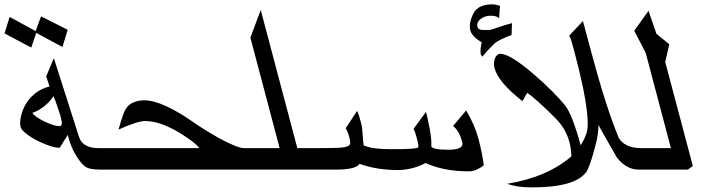

<svg xmlns="http://www.w3.org/2000/svg" viewBox="-89 -832 3168 859"><path d="M-68.8 -682.6 -45.9 -756.3 70.3 -692.9 94.7 -758.8 213.9 -698.7 190.4 -621.6 73.2 -685.1 50.8 -619.1ZM178.2 -324.2Q167.5 -356.9 160.6 -376Q153.8 -395 150.4 -401.9Q134.8 -377.9 110.6 -357.9Q86.4 -337.9 55.7 -326.7Q61.5 -317.4 76.9 -307.1Q92.3 -296.9 110.6 -288.1Q128.9 -279.3 147 -273.4Q165 -267.6 176.8 -267.6Q185.5 -267.6 187.3 -276.6Q189 -285.6 182.6 -308.6Q181.2 -316.4 178.2 -324.2ZM401.9 -73.2H360.8Q334 -73.2 315.4 -77.1Q296.9 -81.1 284.7 -92.8Q264.6 -112.3 246.1 -145.3Q227.5 -178.2 215.8 -221.2Q214.8 -223.6 214.8 -225.6Q214.8 -227.5 214.4 -229Q205.1 -214.4 196.3 -200Q187.5 -185.5 179.2 -171.9L173.3 -170.9Q163.1 -170.9 147.2 -175.3Q131.3 -179.7 113.3 -186.8Q95.2 -193.8 76.7 -203.4Q58.1 -212.9 42.7 -223.4Q27.3 -233.9 16.6 -244.1Q5.9 -254.4 3.4 -263.7Q1 -271.5 1.2 -284.4Q1.5 -297.4 5.4 -313.5Q11.2 -339.4 23.4 -361.1Q35.6 -382.8 52.5 -399.9Q69.3 -417 89.8 -428.5Q110.4 -439.9 132.8 -444.8L117.7 -490.2L151.9 -571.8L264.6 -219.2Q269 -205.6 277.3 -196Q285.6 -186.5 296.9 -180.7Q308.1 -174.8 321.3 -172.1Q334.5 -169.4 348.6 -169.4H376Z M1051.3 -73.2H373L347.2 -169.4H802.2Q798.8 -176.3 785.2 -188Q771.5 -199.7 752.4 -212.9Q733.4 -226.1 711.4 -239.5Q689.5 -252.9 668.9 -262.2Q638.2 -276.9 611.1 -283.7Q584 -290.5 560.5 -290.5Q526.4 -290.5 441.4 -252.4Q451.2 -288.1 459.2 -311.3Q467.3 -334.5 473.6 -344.7Q485.8 -364.3 507.1 -373.5Q528.3 -382.8 555.7 -383.3Q597.2 -383.3 653.8 -357.4Q710.4 -331.5 779.3 -283.2Q803.2 -266.6 830.8 -249.5Q858.4 -232.4 889.2 -214.8Q973.6 -169.4 1001.5 -169.4H1025.4Z M1327.1 -73.2H1012.7L986.8 -169.4H1162.1L1031.2 -663.6L1077.6 -787.1L1241.2 -169.4H1301.3Z M2051.8 -210.4Q2070.8 -136.7 2075.2 -91.8Q2039.6 -65.4 2007.8 -65.4Q1897.9 -65.4 1814.5 -102.5Q1785.2 -86.9 1753.4 -79.1Q1721.7 -71.3 1690.9 -71.3Q1595.7 -71.3 1519.5 -99.1Q1503.4 -73.2 1414.1 -73.2H1298.3L1272.5 -169.4H1338.4Q1375 -169.4 1400.1 -169.9Q1425.3 -170.4 1441.4 -172.1Q1457.5 -173.8 1465.6 -177.2Q1473.6 -180.7 1476.3 -186.5Q1479 -192.4 1477.5 -201.2Q1476.1 -210 1472.7 -222.2Q1467.8 -239.7 1458 -258.8L1508.8 -335.9Q1513.7 -325.7 1518.3 -310.5Q1522.9 -295.4 1528.3 -274.9Q1530.3 -267.6 1531.5 -253.4Q1532.7 -239.3 1533.9 -224.6Q1535.2 -210 1536.1 -197.5Q1537.1 -185.1 1538.1 -181.2Q1563.5 -171.4 1592 -168Q1620.6 -164.6 1658.7 -164.6Q1691.9 -164.6 1715.1 -165Q1738.3 -165.5 1752.9 -166.7Q1767.6 -168 1774.7 -169.7Q1781.7 -171.4 1782.7 -173.8Q1783.7 -176.8 1782.2 -186.3Q1780.8 -195.8 1776.4 -211.4Q1772.5 -226.6 1768.8 -237.5Q1765.1 -248.5 1761.2 -255.4L1816.9 -331.5Q1820.8 -314.9 1825.4 -295.2Q1830.1 -275.4 1833.7 -254.9Q1837.4 -234.4 1839.6 -214.6Q1841.8 -194.8 1840.8 -178.2L1840.3 -179.7Q1840.8 -178.7 1840.6 -178.5Q1840.3 -178.2 1840.3 -177.7Q1845.7 -162.1 1917 -162.1Q1988.3 -162.1 1979 -196.3Q1965.8 -247.1 1938 -268.1L1996.6 -337.9Q2016.1 -305.2 2029.8 -273.4Q2043.5 -241.7 2051.8 -210.4Z M2199.7 -675.3Q2173.8 -666 2155.3 -657Q2136.7 -647.9 2126.5 -640.1Q2116.7 -631.3 2102.1 -616Q2087.4 -600.6 2068.8 -578.6L2062 -588.9Q2061 -592.8 2060.8 -600.1Q2060.5 -607.4 2061.3 -615.2Q2062 -623 2063.5 -630.4Q2064.9 -637.7 2066.9 -641.6Q2045.4 -654.8 2032.2 -668.5Q2019 -682.1 2015.6 -694.8Q2006.8 -728 2029.3 -772.5Q2050.3 -812.5 2112.8 -812.5Q2127.4 -812.5 2147.9 -806.2L2144 -750Q2133.8 -761.7 2106 -761.7Q2092.8 -761.7 2080.8 -757.6Q2068.8 -753.4 2060.5 -746.6Q2052.2 -739.7 2048.3 -730.7Q2044.4 -721.7 2047.4 -711.4Q2050.8 -697.8 2073.2 -697.8H2103Q2118.7 -702.6 2130.4 -706.5Q2142.1 -710.4 2153.1 -714.1Q2164.1 -717.8 2175.3 -721.2Q2186.5 -724.6 2201.7 -728.5ZM2824.7 -73.2H2769Q2711.9 -73.2 2669.4 -129.4Q2668.5 -131.3 2655.3 -154.8Q2642.1 -178.2 2613.3 -228Q2606 -241.2 2599.4 -252.7Q2592.8 -264.2 2588.9 -273.4Q2588.4 -252.9 2585.2 -229.5Q2582 -206.1 2572.3 -170.9Q2560.5 -126.5 2550.8 -99.6Q2541 -72.8 2534.2 -62L2533.7 -62.5Q2484.9 6.3 2291 6.3Q2254.4 6.3 2227.5 2.2Q2200.7 -2 2180.7 -9.8Q2358.9 -39.1 2467.8 -132.8Q2465.8 -154.8 2463.9 -169.9Q2461.9 -185.1 2458.5 -196.3Q2442.4 -257.3 2395.5 -303.7Q2351.6 -347.7 2319.3 -376.5Q2287.1 -405.3 2269.5 -416.5Q2264.2 -408.2 2258.8 -397.7Q2253.4 -387.2 2248 -379.4Q2138.7 -465.8 2123.5 -527.8Q2120.6 -538.6 2121.1 -549.8Q2121.6 -561 2125.2 -570.3Q2128.9 -579.6 2135 -585.4Q2141.1 -591.3 2149.4 -591.3Q2171.4 -591.3 2210.2 -567.4Q2249 -543.5 2303.2 -496.1Q2344.7 -460.4 2380.6 -424.6Q2416.5 -388.7 2440.9 -357.9Q2456.5 -337.4 2473.6 -293.2Q2490.7 -249 2508.8 -182.1Q2521.5 -202.6 2527.6 -216.8Q2533.7 -231 2536.6 -241.7Q2540.5 -257.8 2540.5 -278.1Q2540.5 -298.3 2538.1 -322.3Q2531.7 -382.8 2516.8 -452.1Q2502 -521.5 2479 -607.4Q2472.2 -632.8 2467.3 -648.7Q2462.4 -664.6 2457.5 -672.4L2519 -737.8L2554.7 -605Q2586.9 -483.9 2617.9 -386.2Q2648.9 -288.6 2679.2 -215.3Q2690.9 -194.3 2715.8 -181.9Q2740.7 -169.4 2779.3 -169.4H2798.8Z M2905.3 -633.8 2887.2 -554.7 3010.7 -89.4 2988.3 -73.2H2795.9L2770 -169.4H2912.6L2799.8 -595.7Q2787.6 -619.6 2774.2 -645Q2760.7 -670.4 2748.5 -694.3L2812.5 -783.7L2847.7 -681.2Z"/></svg>

Font: XB Khoramshahr
Style: Oblique
Weight: 400
Italic angle: 12°
Designer: Behnam
Foundry: Irmug
Version: Version 8.005 2009